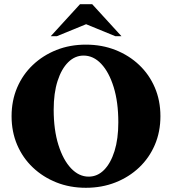

<svg xmlns="http://www.w3.org/2000/svg" viewBox="-20 -882 817 912"><path d="M388 10Q312 10 248 -15.5Q184 -41 136 -86.5Q88 -132 61.5 -194Q35 -256 35 -330Q35 -404 61.5 -466Q88 -528 136 -573.5Q184 -619 248 -644.5Q312 -670 388 -670Q464 -670 528.5 -644.5Q593 -619 641 -573.5Q689 -528 715.5 -466Q742 -404 742 -330Q742 -256 715.5 -194Q689 -132 641 -86.5Q593 -41 528.5 -15.5Q464 10 388 10ZM401 -43Q443 -43 474.5 -75Q506 -107 524 -164.5Q542 -222 542 -301Q542 -397 520 -468Q498 -539 461 -578.5Q424 -618 377 -618Q336 -618 304 -586.5Q272 -555 253.5 -497.5Q235 -440 235 -361Q235 -265 257.5 -193.5Q280 -122 317.5 -82.5Q355 -43 401 -43ZM221 -710 360 -862H418L557 -710H528L389 -767L250 -710Z"/></svg>

Font: Spectral SC ExtraBold
Style: Regular
Weight: 800
Designer: Jean-Baptiste Levee
Foundry: Production Type
Version: Version 2.001